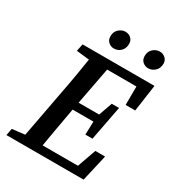

<svg xmlns="http://www.w3.org/2000/svg" viewBox="-186 -894 921 1006"><g transform="rotate(30 275.0 -390.5)"><path d="M7 0 15 -42 135 -56H144L134 0ZM82 0 143 -325Q157 -396 169 -468Q181 -540 192 -611H302L240 -285Q227 -214 214.5 -142.5Q202 -71 190 0ZM106 -567 115 -611H248L237 -554H224ZM134 0 143 -48H457L395 0L452 -161H511L474 0ZM189 -289 199 -336H401L392 -289ZM238 -561 248 -611H550L527 -449H469L470 -611L511 -561ZM364 -209 367 -307 370 -325 403 -418H447L407 -209ZM267 -674Q249 -674 234.5 -686.5Q220 -699 220 -721Q220 -749 238 -765Q256 -781 277 -781Q298 -781 311.5 -768Q325 -755 325 -736Q325 -707 308 -690.5Q291 -674 267 -674ZM474 -674Q456 -674 441.5 -686.5Q427 -699 427 -721Q427 -749 445 -765Q463 -781 485 -781Q505 -781 519 -768Q533 -755 533 -736Q533 -707 515 -690.5Q497 -674 474 -674Z"/></g></svg>

Font: Lisu Bosa
Style: Bold Italic
Weight: 700
Italic angle: -19°
Designer: David Morse, Annie Olsen, Victor Gaultney, Frank Grießhammer (Latin)
Foundry: SIL International
Version: Version 2.000